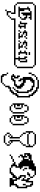

<svg xmlns="http://www.w3.org/2000/svg" viewBox="1837 -2591 969 4683"><g transform="rotate(90 2321.5 -249.5)"><path d="M214.3 71.4V107.1H250V71.4ZM250 -35.7V71.4H357.1V35.7H285.7V-35.7ZM357.1 0V35.7H392.9V0ZM392.9 -35.7V0H428.6V-35.7ZM428.6 -142.9V-35.7H464.3V-107.1H1571.4V-142.9H1428.6V-214.3H1464.3V-250H1428.6V-392.9H1392.9V-428.6H1357.1V-357.1H1392.9V-250H1357.1V-214.3H1392.9V-142.9ZM285.7 -107.1V-35.7H321.4V-142.9H107.1V-107.1ZM107.1 -142.9V-178.6H71.4V-142.9ZM71.4 -178.6V-571.4H35.7V-178.6ZM71.4 -607.1V-571.4H107.1V-607.1ZM107.1 -642.9V-607.1H1571.4V-642.9ZM1571.4 -178.6V-142.9H1607.1V-178.6ZM1607.1 -571.4V-178.6H1642.9V-571.4ZM1607.1 -571.4V-607.1H1571.4V-571.4ZM142.9 -250V-214.3H392.9V-250H250V-357.1H214.3V-464.3H250V-500H178.6V-464.3H142.9V-428.6H178.6V-250ZM250 -535.7V-500H285.7V-285.7H321.4V-321.4H357.1V-392.9H392.9V-357.1H428.6V-285.7H464.3V-392.9H428.6V-428.6H357.1V-500H392.9V-464.3H428.6V-500H464.3V-535.7ZM392.9 -285.7V-250H428.6V-285.7ZM535.7 -285.7H500V-250H571.4V-357.1H607.1V-250H571.4V-214.3H642.9V-250H678.6V-285.7H642.9V-357.1H678.6V-392.9H571.4V-428.6H535.7ZM857.1 -285.7V-250H785.7V-214.3H928.6V-250H892.9V-321.4H821.4V-285.7ZM785.7 -250V-285.7H750V-250ZM750 -357.1V-321.4H821.4V-357.1H785.7V-392.9H857.1V-428.6H750V-392.9H714.3V-357.1ZM857.1 -392.9V-357.1H892.9V-392.9ZM892.9 -428.6V-392.9H928.6V-428.6ZM714.3 -250V-214.3H750V-250ZM1107.1 -285.7V-250H1035.7V-214.3H1178.6V-250H1142.9V-321.4H1071.4V-285.7ZM1035.7 -250V-285.7H1000V-250ZM1000 -357.1V-321.4H1071.4V-357.1H1035.7V-392.9H1107.1V-428.6H1000V-392.9H964.3V-357.1ZM1107.1 -392.9V-357.1H1142.9V-392.9ZM1142.9 -428.6V-392.9H1178.6V-428.6ZM964.3 -250V-214.3H1000V-250ZM1250 -392.9H1214.3V-357.1H1250V-285.7H1214.3V-250H1250V-214.3H1321.4V-250H1285.7V-392.9H1321.4V-428.6H1250ZM1250 -500V-464.3H1321.4V-500ZM1428.6 -428.6V-392.9H1464.3V-250H1500V-428.6Z M1750 35.7V71.4H1785.7V35.7ZM1785.7 71.4V178.6H1821.4V214.3H2000V178.6H1857.1V142.9H1821.4V71.4ZM2000 142.9V178.6H2035.7V142.9ZM2035.7 107.1V142.9H2071.4V107.1ZM2071.4 0V107.1H2107.1V35.7H2142.9V0H2214.3V-35.7H2250V-71.4H2285.7V-142.9H2321.4V-178.6H2357.1V-500H2321.4V-571.4H2285.7V-607.1H2250V-642.9H2214.3V-678.6H2142.9V-714.3H1928.6V-678.6H2107.1V-642.9H2178.6V-607.1H2214.3V-571.4H2250V-535.7H2285.7V-464.3H2321.4V-214.3H2285.7V-178.6H2250V-107.1H2214.3V-71.4H2178.6V-35.7H2107.1V0ZM2250 -178.6V-464.3H2214.3V-535.7H2178.6V-571.4H2107.1V-607.1H1928.6V-571.4H1892.9V-535.7H1857.1V-321.4H1892.9V-250H1928.6V-214.3H1964.3V-285.7H1928.6V-321.4H2000V-285.7H2035.7V-250H2071.4V-178.6H2035.7V-142.9H1928.6V-107.1H1892.9V-71.4H1857.1V-107.1H1892.9V-214.3H1857.1V-250H1821.4V-178.6H1857.1V-142.9H1821.4V-107.1H1785.7V-71.4H1821.4V-35.7H1928.6V-71.4H1964.3V-107.1H2071.4V-142.9H2107.1V-178.6H2142.9V-285.7H2107.1V-321.4H2071.4V-357.1H2000V-392.9H1928.6V-500H1964.3V-535.7H2000V-571.4H2071.4V-535.7H2142.9V-500H2178.6V-428.6H2214.3V-214.3H2178.6V-142.9H2214.3V-178.6ZM1928.6 -678.6H1857.1V-642.9H1928.6ZM1821.4 -642.9V-607.1H1857.1V-642.9ZM1785.7 -607.1V-535.7H1821.4V-607.1ZM1750 -535.7V-464.3H1785.7V-535.7ZM2142.9 -142.9V-107.1H2178.6V-142.9ZM2107.1 -107.1V-71.4H2142.9V-107.1Z M2678.6 -35.7H2571.4V0H2678.6ZM2500 -357.1V-71.4H2535.7V-107.1H2607.1V-142.9H2535.7V-178.6H2571.4V-250H2535.7V-285.7H2607.1V-321.4H2535.7V-357.1ZM2571.4 -35.7V-71.4H2535.7V-35.7ZM2678.6 -71.4V-35.7H2714.3V-71.4ZM2714.3 -357.1V-71.4H2750V-357.1ZM2535.7 -428.6V-357.1H2571.4V-428.6ZM2571.4 -464.3V-428.6H2678.6V-464.3ZM2678.6 -428.6V-357.1H2714.3V-428.6ZM2607.1 -285.7V-142.9H2642.9V-285.7ZM2964.3 -35.7H2857.1V0H2964.3ZM2785.7 -357.1V-71.4H2821.4V-107.1H2892.9V-142.9H2821.4V-178.6H2857.1V-250H2821.4V-285.7H2892.9V-321.4H2821.4V-357.1ZM2857.1 -35.7V-71.4H2821.4V-35.7ZM2964.3 -71.4V-35.7H3000V-71.4ZM2821.4 -428.6V-357.1H2857.1V-428.6ZM2857.1 -464.3V-428.6H2964.3V-464.3ZM2964.3 -428.6V-357.1H3000V-428.6ZM2892.9 -285.7V-142.9H2928.6V-285.7ZM3000 -357.1V-71.4H3035.7V-357.1Z M3285.7 107.1V71.4H3250V107.1ZM3285.7 107.1V142.9H3464.3V107.1ZM3464.3 71.4V107.1H3500V71.4ZM3500 0V71.4H3535.7V0ZM3500 0V-35.7H3464.3V0ZM3250 71.4V0H3214.3V71.4ZM3428.6 0V-35.7H3464.3V-71.4H3428.6V-250H3392.9V0ZM3428.6 0V35.7H3464.3V0ZM3285.7 0V-35.7H3250V0ZM3285.7 0V35.7H3321.4V0ZM3285.7 -71.4V-35.7H3321.4V0H3357.1V-250H3321.4V-71.4ZM3321.4 -250V-285.7H3285.7V-250ZM3428.6 -285.7V-250H3464.3V-285.7ZM3464.3 -321.4V-285.7H3500V-321.4ZM3500 -392.9V-321.4H3535.7V-392.9ZM3535.7 -464.3V-392.9H3571.4V-571.4H3535.7V-500H3500V-464.3ZM3535.7 -571.4V-607.1H3500V-571.4ZM3285.7 -285.7V-321.4H3250V-285.7ZM3250 -321.4V-392.9H3214.3V-321.4ZM3214.3 -392.9V-464.3H3250V-500H3214.3V-571.4H3178.6V-392.9ZM3214.3 -607.1V-571.4H3250V-607.1ZM3250 -464.3V-428.6H3500V-464.3ZM3500 -607.1V-642.9H3250V-607.1Z M3750 -35.7V0H3785.7V-35.7ZM3785.7 -71.4V-35.7H3857.1V-71.4ZM3857.1 -107.1V-71.4H3928.6V-107.1ZM3928.6 -142.9V-107.1H3964.3V-71.4H4000V-35.7H4071.4V-71.4H4035.7V-142.9H4071.4V-250H4107.1V-285.7H4071.4V-321.4H4035.7V-464.3H4107.1V-535.7H4142.9V-607.1H4250V-642.9H4035.7V-607.1H3964.3V-571.4H3892.9V-535.7H3750V-500H3714.3V-357.1H3785.7V-321.4H3750V-250H3785.7V-285.7H3821.4V-321.4H3892.9V-285.7H3928.6V-250H3964.3V-214.3H4035.7V-178.6H4000V-142.9ZM4071.4 -35.7V0H4214.3V-35.7H4250V-71.4H4321.4V-142.9H4357.1V-71.4H4321.4V0H4535.7V-35.7H4500V-142.9H4535.7V-178.6H4571.4V-428.6H4535.7V-535.7H4500V-571.4H4392.9V-464.3H4357.1V-500H4321.4V-428.6H4357.1V-357.1H4321.4V-321.4H4357.1V-285.7H4392.9V-392.9H4428.6V-535.7H4464.3V-500H4500V-392.9H4535.7V-214.3H4500V-178.6H4464.3V-107.1H4392.9V-178.6H4357.1V-250H4321.4V-285.7H4285.7V-357.1H4321.4V-392.9H4250V-250H4285.7V-214.3H4321.4V-178.6H4285.7V-142.9H4250V-107.1H4214.3V-71.4H4178.6V-35.7ZM4285.7 -571.4V-500H4321.4V-571.4ZM4285.7 -571.4V-607.1H4250V-571.4ZM4285.7 -500H4214.3V-464.3H4178.6V-428.6H4250V-464.3H4285.7ZM4071.4 -428.6V-357.1H4107.1V-428.6ZM4107.1 -357.1V-321.4H4142.9V-357.1ZM3785.7 -250V-214.3H3821.4V-250ZM3785.7 -392.9H3750V-428.6H3785.7V-464.3H3857.1V-500H3892.9V-464.3H3857.1V-357.1H3821.4V-428.6H3785.7ZM4464.3 -392.9V-321.4H4500V-392.9Z"/></g></svg>

Font: Gossip Icons Med Pixel
Style: Regular
Weight: 500
Designer: Deborah Khodanovich
Version: Version 1.001;Glyphs 3.3.1 (3343)